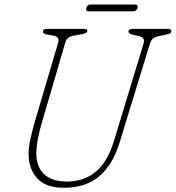

<svg xmlns="http://www.w3.org/2000/svg" viewBox="-20 -830 791 864"><path d="M493 -196.5 625 -630.5Q630 -645.5 626 -654.5Q622 -663.5 605.5 -667.5L578 -673.5Q558 -679 558 -687.5Q558 -700 578 -700H736Q751 -700 751 -690.5Q751 -685 746.8 -681.2Q742.5 -677.5 727.5 -674.5L697 -668Q680 -664.5 670 -657.8Q660 -651 654 -631.5L518.5 -189.5Q488.5 -90.5 427.8 -37.8Q367 15 267.5 15Q185 15 146.5 -28.8Q108 -72.5 108.5 -138.5Q109 -169 117.2 -206.5Q125.5 -244 137 -283.5L241 -635.5Q250 -664.5 221.5 -669.5L193 -674.5Q181 -676.5 177 -680Q173 -683.5 173 -689.5Q173.5 -700 195.5 -700H358Q373 -700 373 -691.5Q373 -686 367.5 -682.2Q362 -678.5 347.5 -676L310.5 -669.5Q281 -664 274 -639.5L170 -283.5Q158.5 -245 151.2 -208.5Q144 -172 143.5 -142Q143 -79.5 178.5 -46.2Q214 -13 281.5 -13Q358.5 -13 411.8 -58Q465 -103 493 -196.5ZM368.5 -794.5Q372.5 -809.5 388 -809.5H587Q603 -809.5 599 -794.5Q594.5 -779 579 -779H380Q364 -779 368.5 -794.5Z"/></svg>

Font: Fraunces 72pt S100 Thin
Style: Italic
Weight: 100
Italic angle: -16°
Version: Version 1.000; ttfautohint (v1.8.3)